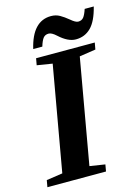

<svg xmlns="http://www.w3.org/2000/svg" viewBox="-136 -915 721 986"><g transform="rotate(-15 225.0 -422.0)"><path d="M226.6 -48.8 308.1 -36.1 301.8 0H-9.8L-3.4 -36.1L82.5 -48.8L180.7 -606L99.1 -619.1L105.5 -654.8H417.5L411.1 -619.1L324.7 -606ZM328.6 -695.3Q287.1 -695.3 240.2 -738.3Q216.3 -760.3 200.2 -760.3Q181.6 -760.3 171.4 -747.6Q161.1 -734.9 151.9 -704.1H103.5Q136.2 -844.2 234.9 -844.2Q260.7 -844.2 281.2 -832.5Q301.8 -820.8 324.2 -802.2Q349.6 -780.3 363.8 -780.3Q381.8 -780.3 392.1 -792.7Q402.3 -805.2 412.1 -835H460.4Q441.9 -760.7 409.2 -728Q376.5 -695.3 328.6 -695.3Z"/></g></svg>

Font: Liberation Serif
Style: Bold Italic
Weight: 700
Italic angle: -16.333°
Designer: Steve Matteson
Foundry: Ascender Corporation
Version: Version 2.1.5